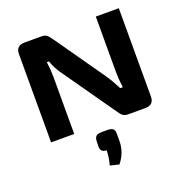

<svg xmlns="http://www.w3.org/2000/svg" viewBox="-167 -841 1239 1287"><g transform="rotate(-20 452.5 -197.0)"><path d="M820 -690V-60Q820 0 757 0H637Q612 0 598 -11Q584 -22 567 -49L313 -411Q278 -458 258 -515H243Q251 -457 251 -407V0H86V-630Q86 -690 149 -690H267Q292 -690 306 -679Q320 -668 338 -641L583 -291Q614 -246 646 -183H664Q656 -244 656 -296V-690ZM431 51H468Q497 51 508.5 61Q520 71 520 96V146Q520 229 466 296L402 280Q416 239 418 177Q375 177 375 137L376 96Q377 71 389 61Q401 51 431 51Z"/></g></svg>

Font: Exo 2 Expanded
Style: Bold
Weight: 700
Width: 7
Designer: Natanael Gama
Version: Version 1.001;PS 001.001;hotconv 1.0.70;makeotf.lib2.5.58329